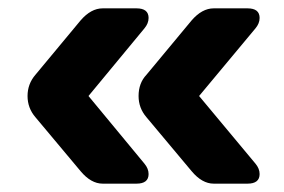

<svg xmlns="http://www.w3.org/2000/svg" viewBox="-20 -514 681 460"><path d="M192 -284 326 -122Q336 -110 336 -97Q336 -74 307 -74H226Q198 -74 173 -104L65 -233Q46 -255 46 -284Q46 -313 65 -335L173 -465Q198 -494 226 -494H307Q336 -494 336 -471Q336 -458 326 -446ZM457 -284 592 -122Q602 -110 602 -97Q602 -74 573 -74H492Q464 -74 439 -104L331 -233Q312 -255 312 -284Q312 -315 331 -335L439 -465Q464 -494 492 -494H573Q602 -494 602 -471Q602 -458 592 -446Z"/></svg>

Font: Solway
Style: Bold
Weight: 700
Designer: Mariya V. Pigoulevskaya
Foundry: The Northern Block Ltd.
Version: Version 1.000;hotconv 1.0.109;makeotfexe 2.5.65596